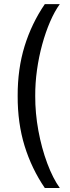

<svg xmlns="http://www.w3.org/2000/svg" viewBox="-20 -773 342 939"><path d="M66.4 -303.7Q65.9 -436 100.3 -547.4Q134.8 -658.7 199.2 -752.9H272.5Q247.1 -717.8 225.1 -667Q203.1 -616.2 186.5 -555.7Q169.9 -495.1 160.9 -430.7Q151.9 -366.2 152.3 -303.7Q151.9 -220.2 167.7 -134Q183.6 -47.9 211.2 25.9Q238.8 99.6 272.5 146.5H199.2Q134.8 52.2 100.3 -59.3Q65.9 -170.9 66.4 -303.7Z"/></svg>

Font: Inter Display V
Style: Regular
Weight: 400
Designer: Rasmus Andersson
Foundry: rsms
Version: Version 3.015;git-src